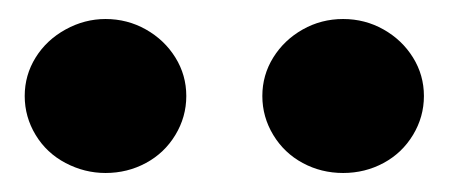

<svg xmlns="http://www.w3.org/2000/svg" viewBox="-20 -786 472 202"><path d="M91 -604Q69 -604 49 -614.5Q29 -625 17.5 -644Q6 -663 6 -685Q6 -707 17.5 -725.5Q29 -744 49 -755Q69 -766 91 -766Q114 -766 133.5 -755Q153 -744 164.5 -725.5Q176 -707 176 -685Q176 -663 164.5 -644Q153 -625 133.5 -614.5Q114 -604 91 -604ZM341 -604Q318 -604 298.5 -614.5Q279 -625 267.5 -644Q256 -663 256 -685Q256 -707 267.5 -725.5Q279 -744 298.5 -755Q318 -766 341 -766Q364 -766 383.5 -755Q403 -744 414.5 -725.5Q426 -707 426 -685Q426 -663 414.5 -644Q403 -625 383.5 -614.5Q364 -604 341 -604Z"/></svg>

Font: REM Medium SemiBold
Style: Regular
Weight: 600
Version: Version 1.005;gftools[0.9.28]